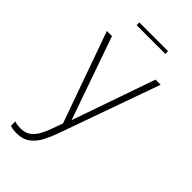

<svg xmlns="http://www.w3.org/2000/svg" viewBox="-277 -765 1059 1059"><g transform="rotate(45 253.0 -235.0)"><path d="M85.5 220.5Q69 220.5 54.5 217.8Q40 215 37 213.5V178.5Q43 182 57.2 184Q71.5 186 84.5 186Q121 186 144.5 167.8Q168 149.5 183 120.8Q198 92 209 60.5L230.5 0.5L41 -531H81L254 -37.5H248.5L420.5 -531H460.5L250.5 58.5Q237 97 218 134.2Q199 171.5 167.8 196Q136.5 220.5 85.5 220.5ZM134.5 -669.5V-691H358.5V-669.5Z"/></g></svg>

Font: Epilogue ExtraLight
Style: Regular
Weight: 250
Designer: Tyler Finck
Foundry: Etcetera Type Co
Version: Version 2.112